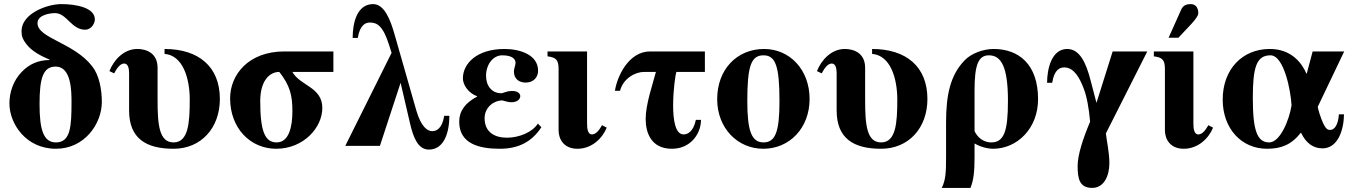

<svg xmlns="http://www.w3.org/2000/svg" viewBox="-20 -712 6606 937"><path d="M222 -419C167 -419 122 -399 86 -361C45 -319 26 -262 26 -207C26 -109 106 14 253 14C392 14 477 -107 477 -215C477 -278 463 -346 431 -387C342 -504 163 -525 163 -599C163 -641 228 -648 249 -648C305 -648 329 -567 395 -567C429 -567 443 -602 443 -617C443 -676 348 -692 279 -692C210 -692 85 -646 85 -560C85 -533 92 -519 107 -499C133 -463 179 -439 222 -421ZM252 -387C328 -387 329 -267 329 -215C329 -96 325 -17 253 -17C192 -17 173 -79 173 -204C173 -331 190 -387 252 -387Z M749 -381C749 -454 693 -473 650 -473C584 -473 535 -419 514 -365L537 -354C550 -378 566 -402 586 -402C605 -402 610 -378 610 -355V-173C610 -36 693 14 827 14C961 14 1053 -87 1053 -229C1053 -387 949 -473 783 -473V-449C873 -442 906 -329 906 -226C906 -111 899 -17 827 -17C756 -17 749 -105 749 -225Z M1607 -461H1368C1192 -461 1103 -347 1103 -232C1103 -86 1202 14 1328 14C1461 14 1553 -89 1553 -185C1553 -288 1444 -293 1407 -361H1607ZM1407 -169C1407 -93 1390 -17 1330 -17C1273 -17 1250 -71 1250 -219C1250 -316 1294 -361 1343 -361C1395 -295 1407 -247 1407 -169Z M1726 -527C1737 -594 1767 -602 1785 -602C1820 -602 1849 -587 1879 -492L1891 -454L1665 0H1834L1935 -308L1981 -110C1997 -41 2020 18 2073 18C2148 18 2173 -67 2173 -147H2148C2137 -80 2107 -72 2089 -72C2066 -72 2035 -93 2012 -172L1905 -546C1886 -612 1857 -692 1801 -692C1722 -692 1701 -600 1701 -527Z M2605 -109C2578 -66 2512 -40 2454 -40C2394 -40 2345 -67 2345 -135C2345 -190 2392 -222 2431 -222C2448 -217 2464 -213 2475 -213C2506 -213 2519 -229 2519 -243C2519 -255 2507 -268 2480 -268C2450 -268 2437 -257 2426 -257C2381 -257 2352 -292 2352 -342C2352 -396 2385 -442 2431 -442C2477 -442 2496 -426 2496 -405C2496 -394 2488 -378 2488 -363C2488 -324 2517 -309 2545 -309C2586 -309 2606 -337 2606 -367C2606 -444 2519 -473 2442 -473C2305 -473 2239 -400 2239 -330C2239 -298 2265 -258 2309 -242V-241C2250 -210 2221 -170 2221 -118C2221 -10 2319 14 2419 14C2512 14 2576 -21 2622 -91Z M2845 -461H2652V-437C2692 -432 2706 -421 2706 -376V-77C2706 -31 2733 14 2798 14C2868 14 2920 -37 2941 -89L2918 -101C2905 -78 2889 -56 2869 -56C2847 -56 2845 -88 2845 -112Z M3181 -361C3165 -299 3131 -204 3131 -131C3131 -64 3158 14 3259 14C3351 14 3401 -60 3401 -127H3376C3363 -66 3333 -56 3316 -56C3276 -56 3265 -125 3265 -197C3265 -271 3276 -349 3281 -361H3420V-461H3153C3046 -461 2991 -336 2981 -269H3006C3021 -329 3080 -361 3123 -361Z M3709 -473C3577 -473 3480 -374 3480 -228C3480 -86 3580 14 3705 14C3834 14 3931 -88 3931 -229C3931 -371 3835 -473 3709 -473ZM3706 -442C3765 -442 3784 -389 3784 -218C3784 -69 3764 -17 3706 -17C3648 -17 3627 -73 3627 -218C3627 -389 3645 -442 3706 -442Z M4202 -381C4202 -454 4146 -473 4103 -473C4037 -473 3988 -419 3967 -365L3990 -354C4003 -378 4019 -402 4039 -402C4058 -402 4063 -378 4063 -355V-173C4063 -36 4146 14 4280 14C4414 14 4506 -87 4506 -229C4506 -387 4402 -473 4236 -473V-449C4326 -442 4359 -329 4359 -226C4359 -111 4352 -17 4280 -17C4209 -17 4202 -105 4202 -225Z M4826 14C4945 14 5046 -86 5046 -228C5046 -398 4952 -473 4829 -473C4778 -473 4719 -451 4687 -417C4617 -344 4597 -248 4597 -113V55C4597 131 4595 166 4576 205H4716C4732 166 4736 124 4736 54V-12C4764 5 4801 14 4827 14ZM4736 -271C4736 -394 4754 -442 4806 -442C4865 -442 4899 -389 4899 -220C4899 -71 4880 -17 4817 -17C4803 -17 4761 -21 4736 -72Z M5410 -461 5331 -210 5302 -321C5280 -406 5249 -473 5188 -473C5113 -473 5090 -378 5090 -308H5115C5125 -375 5155 -383 5174 -383C5223 -383 5250 -327 5266 -287C5284 -243 5294 -185 5300 -118C5265 -36 5239 45 5239 98C5239 160 5248 205 5310 205C5369 205 5394 144 5394 84C5394 31 5381 -22 5377 -61L5579 -461Z M5683 -528H5731L5794 -595C5813 -616 5828 -635 5828 -648C5828 -674 5815 -692 5791 -692C5771 -692 5754 -687 5744 -664ZM5877 -101C5864 -78 5848 -56 5828 -56C5806 -56 5804 -88 5804 -112V-461H5611V-437C5651 -432 5665 -421 5665 -376V-77C5665 -31 5692 14 5757 14C5827 14 5879 -37 5900 -89Z M6514 -154C6511 -104 6493 -78 6472 -78C6458 -78 6445 -80 6420 -156C6417 -165 6411 -186 6411 -191L6540 -461H6386L6357 -352H6356C6333 -406 6281 -473 6177 -473C6042 -473 5947 -373 5947 -226C5947 -84 6039 14 6163 14C6232 14 6282 -5 6329 -65C6353 -14 6388 12 6434 12C6509 12 6538 -77 6539 -154ZM6283 -198C6272 -126 6227 -17 6174 -17C6116 -17 6094 -73 6094 -233C6094 -382 6111 -442 6180 -442C6248 -442 6280 -262 6283 -198Z"/></svg>

Font: XITS Math
Style: Bold
Weight: 700
Designer: MicroPress Inc., with final additions and corrections provided by Coen Hoffman, Elsevier (retired)
Version: Version 1.105